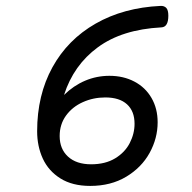

<svg xmlns="http://www.w3.org/2000/svg" viewBox="-20 -610 640 641"><path d="M542 -557.6Q542 -519.5 518.6 -518.6Q387.7 -511.7 306.6 -452.1Q225.6 -392.6 193.8 -293Q225.6 -324.2 264.2 -340.6Q302.7 -356.9 345.2 -356.9Q392.1 -356.9 428.7 -337.6Q465.3 -318.4 485.8 -283Q506.3 -247.6 506.3 -201.7Q506.3 -148.4 479.5 -99.6Q452.6 -50.8 401.4 -20Q350.1 10.7 281.2 10.7Q221.7 10.7 181.9 -14.2Q142.1 -39.1 123 -80.3Q104 -121.6 104 -171.9Q104 -292.5 155 -385.3Q206.1 -478 299.3 -531.2Q392.6 -584.5 516.1 -590.3Q528.3 -590.8 535.2 -583.5Q542 -576.2 542 -557.6ZM179.2 -155.8Q179.2 -112.8 207 -87.2Q234.9 -61.5 284.2 -61.5Q331.5 -61.5 364.3 -81.3Q397 -101.1 413.1 -132.3Q429.2 -163.6 429.2 -196.8Q429.2 -238.8 404.1 -261.7Q378.9 -284.7 331.5 -284.7Q291.5 -284.7 256.6 -269Q221.7 -253.4 200.4 -224.1Q179.2 -194.8 179.2 -155.8Z"/></svg>

Font: Courier Prime
Style: Italic
Weight: 400
Italic angle: -10°
Designer: Alan Dague-Greene
Foundry: Quote-Unquote Apps
Version: Version 3.018